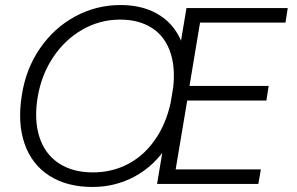

<svg xmlns="http://www.w3.org/2000/svg" viewBox="-20 -732 1180 764"><path d="M67 -354Q83 -458 139 -539.5Q195 -621 279 -666.5Q363 -712 460 -712Q554 -712 619 -669Q684 -626 710.5 -543.5Q737 -461 718 -346Q699 -233 646.5 -152.5Q594 -72 516.5 -30Q439 12 348 12Q246 12 176 -33Q106 -78 77.5 -161Q49 -244 67 -354ZM665 -354Q681 -449 660 -517Q639 -585 586.5 -619.5Q534 -654 458 -654Q378 -654 308.5 -614.5Q239 -575 192 -505Q145 -435 130 -346Q115 -256 136.5 -188Q158 -120 213 -83Q268 -46 350 -46Q428 -46 493.5 -81.5Q559 -117 604 -186.5Q649 -256 665 -354ZM722 -700H1125L1116 -642H776L734 -390H1049L1040 -332H725L679 -58H1018L1008 0H605Z"/></svg>

Font: Oak Sans Light Italic
Style: Regular
Weight: 400
Italic angle: -9.5°
Foundry: Erik Kennedy, Walven
Version: Version 1.000;Glyphs 3.1.2 (3151)